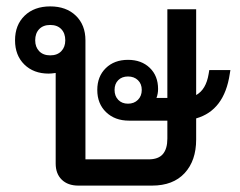

<svg xmlns="http://www.w3.org/2000/svg" viewBox="-20 -580 749 600"><path d="M700 -361 698 -349Q681 -235 593 -210V-144Q593 -78 557 -39Q521 0 455 0H225Q192 0 173 -18.5Q154 -37 154 -69V-352Q140 -350 132 -350Q85 -350 56 -378.5Q27 -407 27 -454Q27 -502 57 -531Q87 -560 137 -560Q187 -560 217 -531Q247 -502 247 -454V-82H444Q475 -82 489 -98.5Q503 -115 503 -147V-203H383Q339 -203 311.5 -229.5Q284 -256 284 -299Q284 -341 310.5 -367Q337 -393 380 -393Q422 -393 448 -368Q474 -343 474 -302Q474 -287 469 -274H503V-551H593V-283Q624 -300 632 -349L634 -361ZM137 -407Q159 -407 171.5 -420Q184 -433 184 -454Q184 -476 171.5 -489Q159 -502 137 -502Q115 -502 102.5 -489Q90 -476 90 -454Q90 -433 102.5 -420Q115 -407 137 -407ZM423 -299Q423 -318 411 -329.5Q399 -341 380 -341Q361 -341 349.5 -329.5Q338 -318 338 -299Q338 -280 349.5 -268Q361 -256 380 -256Q399 -256 411 -268Q423 -280 423 -299Z"/></svg>

Font: Bai Jamjuree Medium
Style: Regular
Weight: 500
Version: Version 1.000; ttfautohint (v1.6)